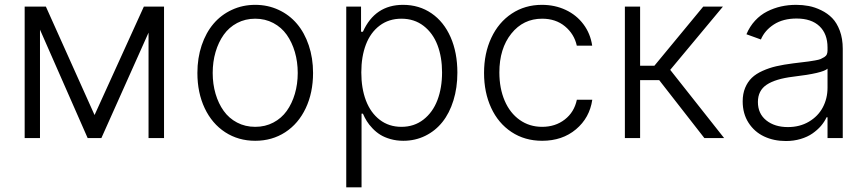

<svg xmlns="http://www.w3.org/2000/svg" viewBox="-20 -573 3603 797"><path d="M372.5 -95.5 577.1 -545.5H660.9V0H596.6V-437.5L400.9 0H343.8L146 -449.9V0H82.4V-545.5H170.5Z M799.4 -270.2Q799.4 -332 817.1 -384.8Q834.9 -437.5 866.3 -474.4Q897.7 -511.4 942.5 -532.1Q987.2 -552.9 1039.4 -552.9Q1091.6 -552.9 1136.4 -532.1Q1181.1 -511.4 1212.5 -474.4Q1244 -437.5 1261.7 -384.8Q1279.5 -332 1279.5 -270.2Q1279.5 -188.2 1249.1 -123.9Q1218.8 -59.7 1164.1 -24.1Q1109.4 11.4 1039.4 11.4Q969.5 11.4 914.8 -24.1Q860.1 -59.7 829.7 -123.9Q799.4 -188.2 799.4 -270.2ZM964.1 -64.3Q997.9 -46.5 1039.4 -46.5Q1081 -46.5 1114.7 -64.3Q1148.4 -82 1170.3 -112.6Q1192.1 -143.1 1204 -183.6Q1215.9 -224.1 1215.9 -270.2Q1215.9 -316.4 1204 -357.1Q1192.1 -397.7 1170.3 -428.6Q1148.4 -459.5 1114.5 -477.5Q1080.6 -495.4 1039.4 -495.4Q998.2 -495.4 964.3 -477.5Q930.4 -459.5 908.6 -428.6Q886.7 -397.7 874.8 -357.1Q862.9 -316.4 862.9 -270.2Q862.9 -224.1 874.8 -183.6Q886.7 -143.1 908.6 -112.6Q930.4 -82 964.1 -64.3Z M1417.3 204.5V-545.5H1478.7V-441.4H1486.5Q1536.6 -552.9 1653.1 -552.9Q1719.8 -552.9 1771.1 -517.8Q1822.4 -482.6 1850.5 -418.7Q1878.6 -354.8 1878.6 -271.3Q1878.6 -208.8 1862.2 -156.1Q1845.9 -103.3 1816.6 -66.6Q1787.3 -29.8 1745.4 -9.2Q1703.5 11.4 1654.1 11.4Q1625.7 11.4 1600.9 4.3Q1576 -2.8 1558.6 -13.7Q1541.2 -24.5 1526.5 -40Q1511.7 -55.4 1502.7 -70Q1493.6 -84.5 1486.5 -101.2H1480.8V204.5ZM1479.8 -272.4Q1479.8 -206.3 1499.1 -155.5Q1518.5 -104.8 1556.5 -75.6Q1594.5 -46.5 1646.3 -46.5Q1699.2 -46.5 1737.9 -76.7Q1776.6 -106.9 1795.8 -157.5Q1815 -208.1 1815 -272.4Q1815 -335.9 1796 -385.8Q1777 -435.7 1738.3 -465.6Q1699.6 -495.4 1646.3 -495.4Q1594.1 -495.4 1556.1 -466.8Q1518.1 -438.2 1498.9 -388.1Q1479.8 -338.1 1479.8 -272.4Z M2230.5 11.4Q2158.4 11.4 2103.3 -25Q2048.3 -61.4 2018.8 -125.4Q1989.3 -189.3 1989.3 -270.2Q1989.3 -351.6 2019.4 -415.8Q2049.4 -480.1 2104.2 -516.5Q2159.1 -552.9 2229.4 -552.9Q2283.4 -552.9 2328.3 -531.8Q2373.2 -510.7 2402 -472.1Q2430.8 -433.6 2438.2 -383.5H2374.3Q2363.6 -431.8 2325.3 -463.6Q2286.9 -495.4 2230.5 -495.4Q2152 -495.4 2102.5 -433.4Q2052.9 -371.4 2052.9 -272.4Q2052.9 -206.3 2074.9 -155Q2096.9 -103.7 2137.4 -75.1Q2177.9 -46.5 2230.5 -46.5Q2285.2 -46.5 2324.4 -76.9Q2363.6 -107.2 2374.6 -159.1H2438.6Q2427.6 -83.8 2370.9 -36.2Q2314.3 11.4 2230.5 11.4Z M2573.9 0V-545.5H2637.1V-300.1H2696.4L2899.1 -545.5H2980.8L2762.1 -283L2985.8 0H2903.8L2716.3 -240.4H2637.1V0Z M3242.2 12.4Q3192.1 12.4 3151.8 -6.6Q3111.5 -25.6 3087.2 -63.4Q3062.9 -101.2 3062.9 -152.3Q3062.9 -183.9 3073.2 -208.6Q3083.5 -233.3 3100.9 -250Q3118.3 -266.7 3145.6 -278.9Q3172.9 -291.2 3202.9 -298.1Q3233 -305 3272.4 -310Q3282.7 -311.4 3301.8 -313.6Q3325.3 -316.4 3336.1 -317.8Q3346.9 -319.2 3363.1 -322.1Q3379.3 -324.9 3386.4 -327.9Q3393.5 -331 3401.5 -335.9Q3409.4 -340.9 3412.3 -347.7Q3415.1 -354.4 3415.1 -363.3V-376.1Q3415.1 -432.5 3381.6 -464.3Q3348 -496.1 3286.6 -496.1Q3230.8 -496.1 3192.6 -471.6Q3154.5 -447.1 3138.5 -409.1L3078.5 -430.8Q3092 -463.1 3114.3 -487.2Q3136.7 -511.4 3164.4 -525.4Q3192.1 -539.4 3222.1 -546.2Q3252.1 -552.9 3284.8 -552.9Q3311.8 -552.9 3337.2 -548.1Q3362.6 -543.3 3388.8 -530.5Q3415.1 -517.8 3434.5 -498Q3453.8 -478.3 3466.1 -445.5Q3478.3 -412.6 3478.3 -370.4V0H3415.1V-86.3H3411.2Q3402.3 -67.1 3387.8 -50.2Q3373.2 -33.4 3352.6 -19Q3332 -4.6 3303.4 3.9Q3274.9 12.4 3242.2 12.4ZM3250.7 -45.5Q3299.7 -45.5 3337.7 -67.8Q3375.7 -90.2 3395.4 -127.1Q3415.1 -164.1 3415.1 -209.2V-288Q3396 -269.2 3272.4 -254.6Q3199.2 -245.7 3162.6 -221.4Q3126.1 -197.1 3126.1 -149.5Q3126.1 -101.2 3160.9 -73.3Q3195.7 -45.5 3250.7 -45.5Z"/></svg>

Font: Inter Light BETA
Style: Regular
Weight: 300
Designer: Rasmus Andersson
Foundry: rsms
Version: Version 3.011;git-f93a4a705